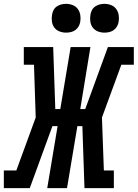

<svg xmlns="http://www.w3.org/2000/svg" viewBox="-54 -980 717 1000"><path d="M-34 0V-92H31L132 -368L123 -643H70V-735H223L234 -412H260L314 -735H417L364 -412H390L508 -735H643V-643H578L477 -368L487 -92H539V0H386L375 -323H349L295 0H192L246 -323H219L101 0ZM490 -810Q472 -810 455.5 -816.5Q439 -823 429 -836.5Q419 -850 416.5 -867.5Q414 -885 417 -903Q419 -916 425 -927.5Q431 -939 442 -946.5Q453 -954 465.5 -957Q478 -960 490 -960Q508 -960 524.5 -953.5Q541 -947 551 -933.5Q561 -920 564 -902.5Q567 -885 564 -867Q562 -854 555.5 -842.5Q549 -831 538.5 -823.5Q528 -816 515.5 -813Q503 -810 490 -810ZM290 -810Q272 -810 255.5 -816.5Q239 -823 229 -836.5Q219 -850 216.5 -867.5Q214 -885 217 -903Q219 -916 225 -927.5Q231 -939 242 -946.5Q253 -954 265.5 -957Q278 -960 290 -960Q308 -960 324.5 -953.5Q341 -947 351 -933.5Q361 -920 364 -902.5Q367 -885 364 -867Q362 -854 355.5 -842.5Q349 -831 338.5 -823.5Q328 -816 315.5 -813Q303 -810 290 -810Z"/></svg>

Font: Iosevka Slab Semibold Extended
Style: Italic
Weight: 600
Width: 7
Italic angle: -9°
Monospace: yes
Designer: Belleve Invis
Foundry: Belleve Invis
Version: Version 11.1.0; ttfautohint (v1.8.3)